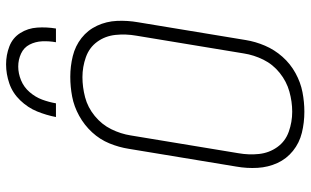

<svg xmlns="http://www.w3.org/2000/svg" viewBox="-210 -778 997 616"><g transform="rotate(-90 288.0 -470.5)"><path d="M237 8Q268 8 299.5 2Q331 -4 361 -20.5Q391 -37 413.5 -62.5Q436 -88 449 -118.5Q462 -149 467 -180L524 -525Q530 -559 528.5 -593Q527 -627 513 -657Q499 -687 473.5 -707Q448 -727 415.5 -735Q383 -743 349 -743Q317 -743 285.5 -737Q254 -731 224 -714.5Q194 -698 171 -673Q148 -648 135.5 -617.5Q123 -587 118 -555L61 -210Q55 -176 57 -142Q59 -108 72.5 -78.5Q86 -49 111.5 -28.5Q137 -8 169.5 0Q202 8 237 8ZM237 -31Q204 -31 173 -42Q142 -53 123.5 -79Q105 -105 101.5 -137.5Q98 -170 104 -204L161 -549Q166 -581 181 -611.5Q196 -642 223.5 -664.5Q251 -687 283.5 -695.5Q316 -704 348 -704Q381 -704 412 -693Q443 -682 461.5 -656.5Q480 -631 483.5 -598Q487 -565 481 -531L424 -186Q419 -154 404 -123.5Q389 -93 361.5 -71Q334 -49 301.5 -40Q269 -31 237 -31ZM220 -789H264Q268 -812 276 -833.5Q284 -855 300 -873.5Q316 -892 338 -901Q360 -910 382 -910Q404 -910 423.5 -901Q443 -892 452.5 -873.5Q462 -855 463 -833Q464 -811 460 -789H504Q509 -819 507 -849Q505 -879 489.5 -903.5Q474 -928 446.5 -938.5Q419 -949 389 -949Q358 -949 327.5 -938.5Q297 -928 273.5 -903.5Q250 -879 238 -849.5Q226 -820 220 -789Z"/></g></svg>

Font: Iosevka Sparkle XLtObl
Style: Regular
Weight: 200
Italic angle: -9°
Designer: Belleve Invis
Foundry: Belleve Invis
Version: Version 4.5.0; ttfautohint (v1.8.3)